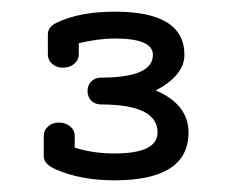

<svg xmlns="http://www.w3.org/2000/svg" viewBox="-20 -637 395 329"><path d="M153 -504Q242 -504 242 -543Q242 -571 177 -571Q149 -571 115 -563V-544Q115 -534 107 -527.5Q99 -521 88 -521Q77 -521 69.5 -527.5Q62 -534 62 -544V-578Q62 -591 77 -598Q116 -617 177 -617Q296 -617 296 -543Q296 -508 247 -482Q303 -458 303 -410Q303 -328 176 -328Q118 -328 75 -347Q55 -356 55 -369V-404Q55 -414 62.5 -420.5Q70 -427 81 -427Q92 -427 100 -420.5Q108 -414 108 -404V-384Q140 -374 176 -374Q250 -374 250 -410Q250 -458 153 -458Q143 -458 136.5 -464.5Q130 -471 130 -481Q130 -491 136.5 -497.5Q143 -504 153 -504Z"/></svg>

Font: Flamenco
Style: Regular
Weight: 400
Designer: Luciano Vergara
Foundry: Luciano Vergara
Version: Version 1.002